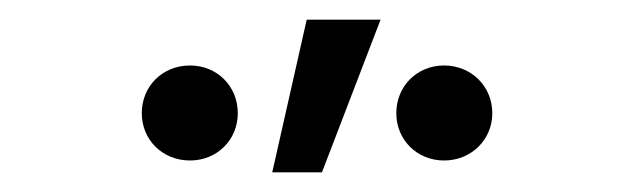

<svg xmlns="http://www.w3.org/2000/svg" viewBox="-20 -800 640 195"><path d="M291.5 -780 256.5 -625H307L366.5 -780ZM431 -637C458.5 -637 480 -658 480 -685C480 -712.5 458.5 -733.5 431 -733.5C403.5 -733.5 382.5 -712.5 382.5 -685C382.5 -658 403.5 -637 431 -637ZM173 -637C200.5 -637 221.5 -658 221.5 -685C221.5 -712.5 200.5 -733.5 173 -733.5C145 -733.5 124 -712.5 124 -685C124 -658 145 -637 173 -637Z"/></svg>

Font: Hauora
Style: Regular
Weight: 400
Designer: Mikhail Sharanda
Foundry: WCYS & Co.
Version: Version 1.010